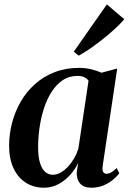

<svg xmlns="http://www.w3.org/2000/svg" viewBox="-20 -844 586 874"><path d="M447.5 -89.5Q444.5 -68.5 450 -60.8Q455.5 -53 465.5 -53Q475 -53 486.2 -59.2Q497.5 -65.5 511 -79L523 -55Q514.5 -43 496.5 -27.5Q478.5 -12 453 -0.8Q427.5 10.5 395.5 10.5Q360 10.5 343.8 -9.5Q327.5 -29.5 329.5 -61.5L336 -102.5Q323 -74.5 300.2 -48.8Q277.5 -23 247 -6.2Q216.5 10.5 180.5 10.5Q133.5 10.5 97.5 -12.5Q61.5 -35.5 41.5 -78.2Q21.5 -121 21.5 -180.5Q21.5 -233.5 35 -285Q48.5 -336.5 74.5 -381.5Q100.5 -426.5 139 -461Q177.5 -495.5 228 -515.2Q278.5 -535 340 -535Q368.5 -535 394.8 -528.8Q421 -522.5 442 -513L513.5 -532ZM383 -476.5Q376.5 -486 364 -492.2Q351.5 -498.5 333 -498.5Q294.5 -498.5 265 -478.5Q235.5 -458.5 214.2 -424.8Q193 -391 179.5 -348.8Q166 -306.5 159.8 -261.5Q153.5 -216.5 153.5 -174.5Q153.5 -129.5 162.2 -101.8Q171 -74 186 -61.2Q201 -48.5 220.5 -48.5Q238 -48.5 255.2 -58Q272.5 -67.5 288.2 -84Q304 -100.5 316.8 -122.2Q329.5 -144 337 -169ZM316 -609 466.5 -824 545.5 -756.5Q534 -742.5 515.8 -724.8Q497.5 -707 475 -688Q452.5 -669 428.2 -650.5Q404 -632 380.8 -616.5Q357.5 -601 338 -590.5Z"/></svg>

Font: Merriweather 96pt SemiBold
Style: Italic
Weight: 600
Italic angle: -7.8°
Version: Version 2.101